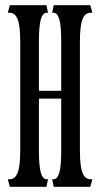

<svg xmlns="http://www.w3.org/2000/svg" viewBox="-20 -720 386 740"><path d="M16 -29H10L18 0H159L165 -29H161C139 -29 130 -61 130 -140V-340H216V-140C216 -61 207 -29 185 -29H181L187 0H328L336 -29H330C300 -29 288 -61 288 -140V-560C288 -639 300 -671 330 -671H336L328 -700H187L181 -671H185C207 -671 216 -639 216 -560V-370H130V-560C130 -639 139 -671 161 -671H165L159 -700H18L10 -671H16C46 -671 58 -639 58 -560V-140C58 -61 46 -29 16 -29Z"/></svg>

Font: Americaine Condensed
Style: Regular
Weight: 400
Width: 3
Designer: Alan Madić
Foundry: ESAD Valence
Version: Version 0.001;Glyphs 3.1.2 (3151)